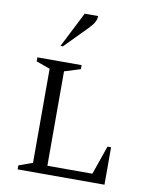

<svg xmlns="http://www.w3.org/2000/svg" viewBox="-89 -878 748 945"><g transform="rotate(10 284.5 -406.0)"><path d="M65 0V-20L134 -45V-515L65 -540V-560H286V-540L206 -515V-43H431L481 -187H499V0ZM167 -635 257 -812H324Q324 -797 317 -783Q310 -769 291 -749L179 -635Z"/></g></svg>

Font: Spectral SC Light
Style: Regular
Weight: 300
Designer: Jean-Baptiste Levee
Foundry: Production Type
Version: Version 2.001